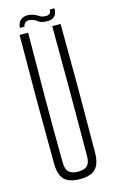

<svg xmlns="http://www.w3.org/2000/svg" viewBox="-134 -941 604 999"><g transform="rotate(-15 167.5 -441.0)"><path d="M168 6Q110 6 84 -20Q58 -46 57 -106Q54 -453 57 -800H103Q101 -626 100.5 -450Q100 -274 102 -100Q102 -65 118 -49.5Q134 -34 168 -34Q202 -34 217.5 -49.5Q233 -65 233 -100Q234 -274 234 -450Q234 -626 233 -800H278Q281 -453 278 -106Q277 -46 251.5 -20Q226 6 168 6ZM68 -835Q70 -866 90.5 -879.5Q111 -893 141 -886Q159 -882 168.5 -876.5Q178 -871 186 -866Q194 -861 207 -860Q244 -856 243 -887H268Q269 -827 206 -832Q180 -834 167.5 -844.5Q155 -855 137 -859Q118 -865 106.5 -857.5Q95 -850 93 -835Z"/></g></svg>

Font: Big Shoulders Display Light
Style: Regular
Weight: 300
Designer: Patric King
Foundry: XO Type Co
Version: Version 1.000; ttfautohint (v1.8.2)